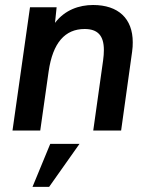

<svg xmlns="http://www.w3.org/2000/svg" viewBox="-20 -522 598 768"><path d="M30 0H141L174.5 -236C191 -351.5 240.5 -406 318.5 -406C370.5 -406 395.5 -380 395.5 -322C395.5 -309.5 394.5 -295.5 392.5 -281L353 0H464.5L508.5 -315.5C510.5 -329 511 -341.5 511 -353C511 -448 453 -502 352.5 -502C296.5 -502 239.5 -482.5 200 -430.5L206.5 -493H100ZM110 225.5H176.5L298 53.5H181Z"/></svg>

Font: HK Grotesk SemiBold
Style: Italic
Weight: 600
Italic angle: -16°
Designer: Alfredo Marco Pradil
Foundry: Hanken Design Co.
Version: Version 3.001;FEAKit 1.0